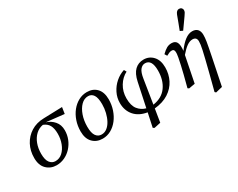

<svg xmlns="http://www.w3.org/2000/svg" viewBox="-115 -1309 2517 2032"><g transform="rotate(-30 1143.5 -292.5)"><path d="M209 13Q137 13 88 -34.5Q39 -82 39 -173Q39 -260 76 -330Q113 -400 180 -442Q247 -484 337 -486L564 -493L552 -415L335 -439H334Q390 -422 428.5 -377.5Q467 -333 467 -266Q467 -210 447 -160Q427 -110 391.5 -71Q356 -32 309 -9.5Q262 13 209 13ZM125 -175Q125 -100 151.5 -65.5Q178 -31 219 -31Q268 -31 305 -64.5Q342 -98 363 -153Q384 -208 384 -271Q384 -336 363 -374.5Q342 -413 294 -431Q242 -422 204 -386Q166 -350 145.5 -295.5Q125 -241 125 -175Z M772 13Q698 13 651.5 -34.5Q605 -82 605 -170Q605 -238 625.5 -297.5Q646 -357 682 -402Q718 -447 766 -473Q814 -499 869 -499Q944 -499 988.5 -451.5Q1033 -404 1033 -317Q1033 -251 1013 -191.5Q993 -132 957.5 -86Q922 -40 874.5 -13.5Q827 13 772 13ZM783 -31Q820 -31 850 -54Q880 -77 901.5 -116.5Q923 -156 935 -205.5Q947 -255 947 -307Q947 -386 923.5 -420.5Q900 -455 859 -455Q811 -455 773 -417Q735 -379 713 -316Q691 -253 691 -178Q691 -101 716 -66Q741 -31 783 -31Z M1460 -321 1414 -31Q1524 -47 1580.5 -125Q1637 -203 1637 -321Q1637 -455 1555 -455Q1521 -455 1496 -424.5Q1471 -394 1460 -321ZM1302 188 1285 178 1321 9Q1222 -7 1168.5 -69Q1115 -131 1115 -223Q1115 -287 1143.5 -344.5Q1172 -402 1220 -444Q1268 -486 1327 -505L1343 -476Q1280 -444 1240 -378.5Q1200 -313 1200 -230Q1200 -142 1236.5 -96Q1273 -50 1330 -35L1391 -324Q1410 -414 1453.5 -455.5Q1497 -497 1561 -497Q1629 -497 1674.5 -448Q1720 -399 1720 -311Q1720 -228 1684.5 -158.5Q1649 -89 1579.5 -44Q1510 1 1407 11L1381 171Z M1813 -1Q1836 -88 1850.5 -146Q1865 -204 1874.5 -247Q1884 -290 1892 -331Q1901 -376 1897.5 -403Q1894 -430 1868 -430Q1849 -430 1835 -423.5Q1821 -417 1800 -406L1782 -435Q1817 -469 1844 -484Q1871 -499 1904 -499Q1949 -499 1965.5 -466.5Q1982 -434 1974 -365Q2021 -430 2066.5 -464.5Q2112 -499 2156 -499Q2198 -499 2220 -475Q2242 -451 2242 -407Q2242 -389 2240.5 -371Q2239 -353 2235 -327Q2231 -301 2223 -260Q2215 -219 2202 -154L2136 169L2054 189L2041 177L2095 -32Q2117 -119 2131 -176.5Q2145 -234 2153 -270.5Q2161 -307 2164 -330Q2167 -353 2167 -371Q2167 -423 2116 -423Q2082 -423 2046 -397.5Q2010 -372 1966 -320L1903 -4L1828 9ZM2045 -567Q2061 -608 2076.5 -649Q2092 -690 2107 -731Q2124 -774 2154 -774Q2173 -774 2184 -763Q2195 -752 2195 -737Q2195 -722 2188.5 -709.5Q2182 -697 2168 -678Q2146 -647 2123.5 -615Q2101 -583 2078 -551Z"/></g></svg>

Font: Source Serif 4 SmText
Style: Italic
Weight: 400
Italic angle: -12°
Designer: Frank Grießhammer
Foundry: Adobe
Version: Version 4.005;hotconv 1.1.0;makeotfexe 2.6.0